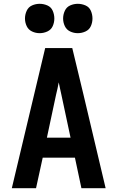

<svg xmlns="http://www.w3.org/2000/svg" viewBox="-20 -987 616 1007"><path d="M42 0H169L204 -160H373L407 0H534L418 -490L359 -735H217ZM350 -265H226L274 -490Q278 -506 281.5 -522Q285 -538 288 -555Q292 -538 295 -522Q298 -506 302 -490ZM388 -813Q409 -813 428.5 -822Q448 -831 456.5 -850Q465 -869 465 -890Q465 -911 456.5 -930.5Q448 -950 428.5 -958.5Q409 -967 388 -967Q367 -967 348 -958.5Q329 -950 320 -930.5Q311 -911 311 -890Q311 -869 320 -850Q329 -831 348 -822Q367 -813 388 -813ZM188 -813Q209 -813 228.5 -822Q248 -831 256.5 -850Q265 -869 265 -890Q265 -911 256.5 -930.5Q248 -950 228.5 -958.5Q209 -967 188 -967Q167 -967 148 -958.5Q129 -950 120 -930.5Q111 -911 111 -890Q111 -869 120 -850Q129 -831 148 -822Q167 -813 188 -813Z"/></svg>

Font: Iosevka Sparkle
Style: Bold
Weight: 700
Designer: Belleve Invis
Foundry: Belleve Invis
Version: Version 4.5.0; ttfautohint (v1.8.3)